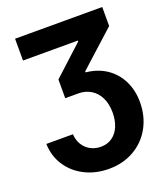

<svg xmlns="http://www.w3.org/2000/svg" viewBox="-162 -819 990 1140"><g transform="rotate(-20 332.5 -248.5)"><path d="M329.1 70.3Q370.6 70.3 400.9 48.8Q431.2 27.3 447 -10.7Q462.9 -48.8 462.9 -97.7Q462.9 -151.4 443.6 -191.2Q424.3 -231 389.6 -252.2Q355 -273.4 310.5 -273.4H227.5V-391.6L415 -563.5V-569.3H68.4V-707H619.1V-586.9L393.6 -382.8V-376Q466.3 -369.1 521.2 -332.8Q576.2 -296.4 606.4 -236.1Q636.7 -175.8 636.7 -100.6Q636.7 -11.2 597.4 59.6Q558.1 130.4 488.3 170.2Q418.5 210 330.1 210Q246.1 210 178.2 175.8Q110.4 141.6 70.8 80.8Q31.2 20 29.3 -56.6H197.3Q199.2 -19 216.8 9.8Q234.4 38.6 263.7 54.4Q293 70.3 329.1 70.3Z"/></g></svg>

Font: Pretendard JP ExtraBold
Style: Regular
Weight: 800
Designer: Base glyphs from Inter by Rasmus Andersson; Hangeul glyphs from Noto Sans CJK(Source Han Sans) by Jang Soo-young and Kan
Foundry: Kil Hyung-jin
Version: Version 1.309